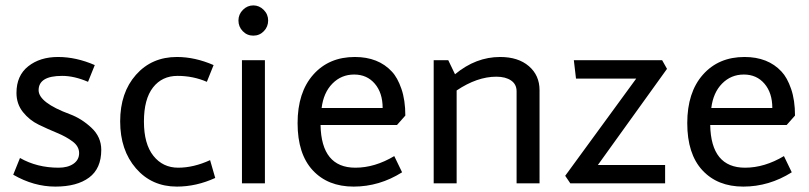

<svg xmlns="http://www.w3.org/2000/svg" viewBox="-20 -679 2997 711"><path d="M306 -376Q255 -398 210 -398Q123 -398 123 -345Q123 -299 239 -256Q282 -240 318.5 -206Q355 -172 355 -124Q355 -55 310 -21.5Q265 12 185 12Q105 12 29 -32L54 -94Q117 -58 197 -58Q231 -58 252 -72.5Q273 -87 273 -112Q273 -137 249 -155Q225 -173 191 -187Q157 -201 123 -217.5Q89 -234 65 -264Q41 -294 41 -335Q41 -399 84.5 -433.5Q128 -468 195 -468Q262 -468 331 -438Z M635 -468Q702 -468 771 -438L746 -376Q695 -398 637.5 -398Q580 -398 546.5 -355Q513 -312 513 -229Q513 -146 548 -102Q583 -58 640 -58Q697 -58 758 -86L777 -20Q707 12 635 12Q542 12 483.5 -55.5Q425 -123 425 -229.5Q425 -336 483.5 -402Q542 -468 635 -468Z M957 -563.5Q941 -547 918 -547Q895 -547 879 -563.5Q863 -580 863 -603Q863 -626 879.5 -642.5Q896 -659 918 -659Q940 -659 956.5 -642.5Q973 -626 973 -603Q973 -580 957 -563.5ZM876 -456H961V0H876Z M1296 -58Q1368 -58 1440 -101L1469 -41Q1385 12 1289.5 12Q1194 12 1138 -48.5Q1082 -109 1082 -223Q1082 -337 1140 -402.5Q1198 -468 1294 -468Q1381 -468 1431 -414Q1452 -392 1466.5 -350Q1481 -308 1481 -251L1450 -216H1167Q1170 -58 1296 -58ZM1171 -279H1397Q1397 -335 1368 -369Q1339 -403 1291.5 -403Q1244 -403 1211 -369.5Q1178 -336 1171 -279Z M1978 -345V0H1893V-341Q1893 -367 1872.5 -381Q1852 -395 1818 -395Q1747 -395 1671 -344V0H1586V-456H1640L1665 -404Q1742 -468 1832 -468Q1899 -468 1938.5 -434Q1978 -400 1978 -345Z M2443 -68V0H2092L2073 -28L2336 -388H2113L2105 -456H2432L2450 -424L2194 -68Z M2739 -58Q2811 -58 2883 -101L2912 -41Q2828 12 2732.5 12Q2637 12 2581 -48.5Q2525 -109 2525 -223Q2525 -337 2583 -402.5Q2641 -468 2737 -468Q2824 -468 2874 -414Q2895 -392 2909.5 -350Q2924 -308 2924 -251L2893 -216H2610Q2613 -58 2739 -58ZM2614 -279H2840Q2840 -335 2811 -369Q2782 -403 2734.5 -403Q2687 -403 2654 -369.5Q2621 -336 2614 -279Z"/></svg>

Font: Average Sans
Style: Regular
Weight: 400
Designer: Eduardo Rodriguez Tunni
Foundry: Eduardo Rodriguez Tunni
Version: Version 1.002